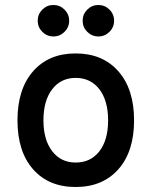

<svg xmlns="http://www.w3.org/2000/svg" viewBox="-20 -737 607 769"><path d="M238.5 -609.5Q220 -591 194 -591Q168 -591 149.5 -609.5Q131 -628 131 -654Q131 -680 149.5 -698.5Q168 -717 194 -717Q220 -717 238.5 -698.5Q257 -680 257 -654Q257 -628 238.5 -609.5ZM418.5 -609.5Q400 -591 374 -591Q348 -591 329.5 -609.5Q311 -628 311 -654Q311 -680 329.5 -698.5Q348 -717 374 -717Q400 -717 418.5 -698.5Q437 -680 437 -654Q437 -628 418.5 -609.5ZM454 -59Q391 12 283 12Q175 12 112.5 -59Q50 -130 50 -255Q50 -380 112.5 -451.5Q175 -523 283 -523Q391 -523 454 -451.5Q517 -380 517 -255Q517 -130 454 -59ZM283 -86Q343 -86 378 -131Q413 -176 413 -255Q413 -334 378 -379.5Q343 -425 283 -425Q224 -425 189 -379.5Q154 -334 154 -255Q154 -177 189 -131.5Q224 -86 283 -86Z"/></svg>

Font: Overpass Light
Style: Bold
Weight: 600
Designer: Delve Withrington, Thomas Jockin
Foundry: Delve Fonts
Version: Version 3.000;DELV;Overpass